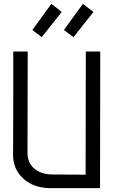

<svg xmlns="http://www.w3.org/2000/svg" viewBox="-20 -978 640 998"><path d="M48 -172 49 -500V-710H124L123 -183Q123 -131 159 -101Q195 -71 256 -71L425 -70L426 -710H501L500 0H242Q185 0 141.5 -22Q98 -44 73 -83Q48 -122 48 -172ZM197 -785 148 -822 247 -958 301 -916ZM362 -785 312 -822 411 -958 466 -916Z"/></svg>

Font: Orbit
Style: Regular
Weight: 400
Designer: Sooun Cho
Foundry: JAMO
Version: Version 1.000; ttfautohint (v1.8.4.7-5d5b);gftools[0.9.29]